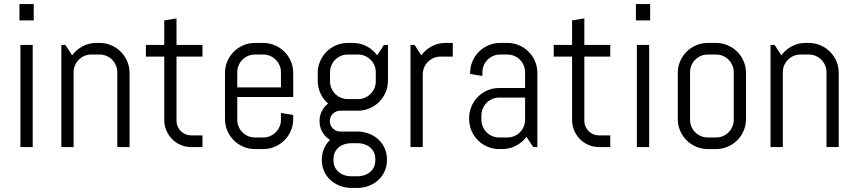

<svg xmlns="http://www.w3.org/2000/svg" viewBox="-20 -720 4186 940"><path d="M75.2 -620.1V-700.2H145V-620.1ZM80.1 0V-500H140.1V0Z M554.2 0V-366.2Q554.2 -384.3 547.4 -400.1Q540.5 -416 528.8 -427.7Q517.1 -439.5 501.2 -446.3Q485.4 -453.1 467.3 -453.1H427.2Q409.2 -453.1 393.3 -446.3Q377.4 -439.5 365.7 -427.7Q354 -416 347.2 -400.1Q340.3 -384.3 340.3 -366.2V0H280.3V-500H300.3L333 -449.2Q353.5 -477.1 384.5 -493.4Q415.5 -509.8 452.1 -509.8H467.3Q497.6 -509.8 524.4 -498.3Q551.3 -486.8 571.3 -466.8Q591.3 -446.8 602.8 -419.9Q614.3 -393.1 614.3 -362.8V0Z M916.5 0Q889.2 0 865 -10.3Q840.8 -20.5 823 -38.6Q805.2 -56.6 794.7 -80.6Q784.2 -104.5 784.2 -131.8V-442.9H694.3V-500H784.2V-620.1L844.2 -629.9V-500H971.2V-442.9H844.2V-128.9Q844.2 -113.8 849.9 -100.8Q855.5 -87.9 865.2 -78.1Q875 -68.4 888.2 -62.7Q901.4 -57.1 916.5 -57.1H971.2V0Z M1415.5 -137.2Q1415.5 -106.9 1404.1 -80.1Q1392.6 -53.2 1372.6 -33.2Q1352.5 -13.2 1325.7 -1.7Q1298.8 9.8 1268.6 9.8H1228.5Q1198.2 9.8 1171.4 -1.7Q1144.5 -13.2 1124.5 -33.2Q1104.5 -53.2 1093 -80.1Q1081.5 -106.9 1081.5 -137.2V-362.8Q1081.5 -393.1 1093 -419.9Q1104.5 -446.8 1124.5 -466.8Q1144.5 -486.8 1171.4 -498.3Q1198.2 -509.8 1228.5 -509.8H1268.6Q1298.8 -509.8 1325.7 -498.3Q1352.5 -486.8 1372.6 -466.8Q1392.6 -446.8 1404.1 -419.9Q1415.5 -393.1 1415.5 -362.8V-245.1H1141.6V-133.8Q1141.6 -115.7 1148.4 -99.9Q1155.3 -84 1167 -72.3Q1178.7 -60.5 1194.6 -53.7Q1210.4 -46.9 1228.5 -46.9H1268.6Q1286.6 -46.9 1302.5 -53.7Q1318.4 -60.5 1330.1 -72.3Q1341.8 -84 1348.6 -99.9Q1355.5 -115.7 1355.5 -133.8V-167L1415.5 -157.2V-137.2ZM1355.5 -366.2Q1355.5 -384.3 1348.6 -400.1Q1341.8 -416 1330.1 -427.7Q1318.4 -439.5 1302.5 -446.3Q1286.6 -453.1 1268.6 -453.1H1228.5Q1210.4 -453.1 1194.6 -446.3Q1178.7 -439.5 1167 -427.7Q1155.3 -416 1148.4 -400.1Q1141.6 -384.3 1141.6 -366.2V-292H1355.5Z M1874.5 63Q1874.5 93.3 1863 118.7Q1851.6 144 1831.5 162.1Q1811.5 180.2 1784.7 190.2Q1757.8 200.2 1727.5 200.2H1702.6Q1672.4 200.2 1645.5 190.2Q1618.7 180.2 1598.6 162.1Q1578.6 144 1567.1 118.7Q1555.7 93.3 1555.7 63V61Q1555.7 31.7 1566.4 7.3Q1577.1 -17.1 1595.7 -35.2Q1572.3 -49.3 1558.3 -73.5Q1544.4 -97.7 1544.4 -127Q1544.4 -153.3 1555.7 -176Q1566.9 -198.7 1586.4 -212.9Q1563 -233.4 1549.3 -262.2Q1535.6 -291 1535.6 -325.2V-362.8Q1535.6 -393.1 1547.1 -419.9Q1558.6 -446.8 1578.6 -466.8Q1598.6 -486.8 1625.5 -498.3Q1652.3 -509.8 1682.6 -509.8H1707.5Q1744.1 -509.8 1775.1 -493.4Q1806.2 -477.1 1826.7 -449.2L1859.4 -500H1879.4V-325.2Q1879.4 -294.9 1867.9 -268.1Q1856.4 -241.2 1836.4 -221.2Q1816.4 -201.2 1789.6 -189.7Q1762.7 -178.2 1732.4 -178.2H1645.5Q1635.3 -178.2 1626 -174.1Q1616.7 -169.9 1609.6 -163.1Q1602.5 -156.2 1598.6 -146.7Q1594.7 -137.2 1594.7 -127Q1594.7 -116.7 1598.6 -107.4Q1602.5 -98.1 1609.6 -91.1Q1616.7 -84 1626 -80.1Q1635.3 -76.2 1645.5 -76.2H1727.5Q1757.8 -76.2 1784.7 -66.2Q1811.5 -56.2 1831.5 -38.1Q1851.6 -20 1863 5.4Q1874.5 30.8 1874.5 61V63ZM1819.8 -366.2Q1819.8 -384.3 1813 -400.1Q1806.2 -416 1794.2 -427.7Q1782.2 -439.5 1766.4 -446.3Q1750.5 -453.1 1732.4 -453.1H1682.6Q1664.6 -453.1 1648.7 -446.3Q1632.8 -439.5 1621.1 -427.7Q1609.4 -416 1602.5 -400.1Q1595.7 -384.3 1595.7 -366.2V-321.8Q1595.7 -303.7 1602.5 -287.8Q1609.4 -272 1621.1 -260.3Q1632.8 -248.5 1648.7 -241.7Q1664.6 -234.9 1682.6 -234.9H1732.4Q1750.5 -234.9 1766.4 -241.7Q1782.2 -248.5 1794.2 -260.3Q1806.2 -272 1813 -287.8Q1819.8 -303.7 1819.8 -321.8ZM1817.4 58.1Q1817.4 40 1810.5 25.6Q1803.7 11.2 1792 1.5Q1780.3 -8.3 1764.4 -13.7Q1748.5 -19 1730.5 -19H1699.7Q1681.6 -19 1665.8 -13.7Q1649.9 -8.3 1638.2 1.5Q1626.5 11.2 1619.6 25.6Q1612.8 40 1612.8 58.1V65.9Q1612.8 84 1619.6 98.1Q1626.5 112.3 1638.2 122.3Q1649.9 132.3 1665.8 137.7Q1681.6 143.1 1699.7 143.1H1730.5Q1748.5 143.1 1764.4 137.7Q1780.3 132.3 1792 122.3Q1803.7 112.3 1810.5 98.1Q1817.4 84 1817.4 65.9Z M2136.7 -442.9Q2118.7 -442.9 2102.8 -436Q2086.9 -429.2 2075.2 -417.5Q2063.5 -405.8 2056.6 -389.9Q2049.8 -374 2049.8 -356V0H1989.7V-500H2009.8L2042.5 -449.2Q2063 -477.1 2094 -493.4Q2125 -509.8 2161.6 -509.8H2196.8V-442.9Z M2590.8 0 2557.6 -49.8Q2537.1 -22.9 2506.3 -6.6Q2475.6 9.8 2439 9.8H2423.8Q2393.6 9.8 2366.7 -1.7Q2339.8 -13.2 2319.8 -33.2Q2299.8 -53.2 2288.3 -80.1Q2276.9 -106.9 2276.9 -137.2V-142.1Q2276.9 -172.4 2288.3 -199.2Q2299.8 -226.1 2319.8 -246.1Q2339.8 -266.1 2366.7 -277.6Q2393.6 -289.1 2423.8 -289.1H2550.8V-366.2Q2550.8 -384.3 2543.9 -400.1Q2537.1 -416 2525.4 -427.7Q2513.7 -439.5 2497.8 -446.3Q2481.9 -453.1 2463.9 -453.1H2428.7Q2410.6 -453.1 2394.8 -446.3Q2378.9 -439.5 2367.2 -427.7Q2355.5 -416 2348.6 -400.1Q2341.8 -384.3 2341.8 -366.2V-348.1L2281.7 -357.9V-362.8Q2281.7 -393.1 2293.2 -419.9Q2304.7 -446.8 2324.7 -466.8Q2344.7 -486.8 2371.6 -498.3Q2398.4 -509.8 2428.7 -509.8H2463.9Q2494.1 -509.8 2521 -498.3Q2547.9 -486.8 2567.9 -466.8Q2587.9 -446.8 2599.4 -419.9Q2610.8 -393.1 2610.8 -362.8V0ZM2550.8 -242.2H2423.8Q2405.8 -242.2 2389.9 -235.4Q2374 -228.5 2362.3 -216.6Q2350.6 -204.6 2343.8 -188.7Q2336.9 -172.9 2336.9 -154.8V-133.8Q2336.9 -115.7 2343.8 -99.9Q2350.6 -84 2362.3 -72.3Q2374 -60.5 2389.9 -53.7Q2405.8 -46.9 2423.8 -46.9H2463.9Q2481.9 -46.9 2497.8 -53.7Q2513.7 -60.5 2525.4 -72.3Q2537.1 -84 2543.9 -99.9Q2550.8 -115.7 2550.8 -133.8Z M2913.1 0Q2885.7 0 2861.6 -10.3Q2837.4 -20.5 2819.6 -38.6Q2801.8 -56.6 2791.3 -80.6Q2780.8 -104.5 2780.8 -131.8V-442.9H2690.9V-500H2780.8V-620.1L2840.8 -629.9V-500H2967.8V-442.9H2840.8V-128.9Q2840.8 -113.8 2846.4 -100.8Q2852.1 -87.9 2861.8 -78.1Q2871.6 -68.4 2884.8 -62.7Q2897.9 -57.1 2913.1 -57.1H2967.8V0Z M3093.3 -620.1V-700.2H3163.1V-620.1ZM3098.1 0V-500H3158.2V0Z M3632.3 -137.2Q3632.3 -106.9 3620.8 -80.1Q3609.4 -53.2 3589.4 -33.2Q3569.3 -13.2 3542.5 -1.7Q3515.6 9.8 3485.4 9.8H3445.3Q3415 9.8 3388.2 -1.7Q3361.3 -13.2 3341.3 -33.2Q3321.3 -53.2 3309.8 -80.1Q3298.3 -106.9 3298.3 -137.2V-362.8Q3298.3 -393.1 3309.8 -419.9Q3321.3 -446.8 3341.3 -466.8Q3361.3 -486.8 3388.2 -498.3Q3415 -509.8 3445.3 -509.8H3485.4Q3515.6 -509.8 3542.5 -498.3Q3569.3 -486.8 3589.4 -466.8Q3609.4 -446.8 3620.8 -419.9Q3632.3 -393.1 3632.3 -362.8V-137.2ZM3572.3 -366.2Q3572.3 -384.3 3565.4 -400.1Q3558.6 -416 3546.9 -427.7Q3535.2 -439.5 3519.3 -446.3Q3503.4 -453.1 3485.4 -453.1H3445.3Q3427.2 -453.1 3411.4 -446.3Q3395.5 -439.5 3383.8 -427.7Q3372.1 -416 3365.2 -400.1Q3358.4 -384.3 3358.4 -366.2V-133.8Q3358.4 -115.7 3365.2 -99.9Q3372.1 -84 3383.8 -72.3Q3395.5 -60.5 3411.4 -53.7Q3427.2 -46.9 3445.3 -46.9H3485.4Q3503.4 -46.9 3519.3 -53.7Q3535.2 -60.5 3546.9 -72.3Q3558.6 -84 3565.4 -99.9Q3572.3 -115.7 3572.3 -133.8Z M4026.4 0V-366.2Q4026.4 -384.3 4019.5 -400.1Q4012.7 -416 4001 -427.7Q3989.3 -439.5 3973.4 -446.3Q3957.5 -453.1 3939.5 -453.1H3899.4Q3881.3 -453.1 3865.5 -446.3Q3849.6 -439.5 3837.9 -427.7Q3826.2 -416 3819.3 -400.1Q3812.5 -384.3 3812.5 -366.2V0H3752.4V-500H3772.5L3805.2 -449.2Q3825.7 -477.1 3856.7 -493.4Q3887.7 -509.8 3924.3 -509.8H3939.5Q3969.7 -509.8 3996.6 -498.3Q4023.4 -486.8 4043.5 -466.8Q4063.5 -446.8 4075 -419.9Q4086.4 -393.1 4086.4 -362.8V0Z"/></svg>

Font: Abel
Style: Regular
Weight: 400
Designer: Matthew Desmond
Foundry: Matthew Desmond
Version: Version 1.003